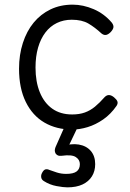

<svg xmlns="http://www.w3.org/2000/svg" viewBox="-20 -539 558 827"><path d="M291 19Q223 19 171.5 -11Q120 -41 91 -100Q62 -159 62 -243Q62 -303 78.5 -354Q95 -405 125 -441.5Q155 -478 197.5 -498.5Q240 -519 293 -519Q338 -519 383.5 -499.5Q429 -480 462 -441Q470 -430 468.5 -421Q467 -412 457 -401Q446 -390 436.5 -388.5Q427 -387 417 -395Q389 -421 361 -437.5Q333 -454 289 -454Q254 -454 225 -440Q196 -426 175.5 -399Q155 -372 144 -334Q133 -296 133 -248Q133 -187 151.5 -141.5Q170 -96 205 -71Q240 -46 291 -46Q322 -46 345.5 -54.5Q369 -63 389 -79.5Q409 -96 431 -121Q440 -130 450 -129.5Q460 -129 471 -120Q482 -111 485.5 -102.5Q489 -94 482 -83Q457 -47 424.5 -24.5Q392 -2 357.5 8.5Q323 19 291 19ZM270 268Q253 268 223.5 262.5Q194 257 169 241Q159 235 157.5 225Q156 215 161 206Q167 194 174.5 191Q182 188 193 193Q206 198 225 204Q244 210 265 210Q296 210 310 199.5Q324 189 324 168Q324 149 306.5 137.5Q289 126 246 132Q236 133 230.5 131Q225 129 220 123Q216 116 216 109.5Q216 103 219 95L265 -9H323L268 106L245 92Q286 78 319 83.5Q352 89 371 111Q390 133 390 168Q390 198 376 220.5Q362 243 335.5 255.5Q309 268 270 268Z"/></svg>

Font: Playwrite BR Light
Style: Regular
Weight: 300
Version: Version 1.003